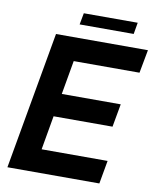

<svg xmlns="http://www.w3.org/2000/svg" viewBox="-96 -975 856 1049"><g transform="rotate(10 331.5 -450.5)"><path d="M528 0H18L153 -763H663L639 -634H274L241 -446H568L545 -318H218L185 -129H551ZM571 -837H271L283 -901H582Z"/></g></svg>

Font: Open Sauce One
Style: Bold Italic
Weight: 700
Italic angle: -10°
Designer: Alfredo Marco Pradil
Foundry: Creative Sauce Fz LLC
Version: Version 1.477